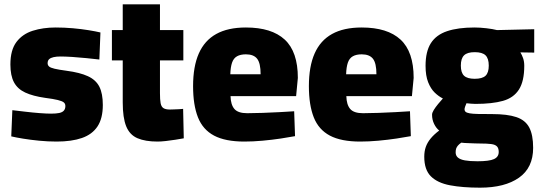

<svg xmlns="http://www.w3.org/2000/svg" viewBox="-20 -642 2500 887"><path d="M242 12Q201 12 160.5 8Q120 4 86.5 -1.5Q53 -7 32 -12L37 -133Q63 -130 96.5 -126Q130 -122 162.5 -119.5Q195 -117 216 -117Q239 -117 253.5 -120Q268 -123 275 -131Q282 -139 282 -152Q282 -163 274.5 -169Q267 -175 247 -180Q227 -185 188 -190Q132 -198 96.5 -214.5Q61 -231 44.5 -262Q28 -293 28 -344Q28 -411 56 -448Q84 -485 131.5 -500Q179 -515 237 -515Q277 -515 316.5 -511.5Q356 -508 389.5 -502.5Q423 -497 444 -492L439 -367Q413 -370 379 -373.5Q345 -377 313 -379Q281 -381 259 -381Q241 -381 227.5 -378Q214 -375 207 -368.5Q200 -362 200 -350Q200 -341 206.5 -335Q213 -329 232 -324.5Q251 -320 288 -315Q349 -307 386 -290Q423 -273 439 -241.5Q455 -210 455 -157Q455 -95 430.5 -58Q406 -21 358.5 -4.5Q311 12 242 12Z M708 12Q651 12 615 -3.5Q579 -19 563 -58.5Q547 -98 547 -169V-363H497V-503H547V-622H719V-503H827V-363H719V-211Q719 -182 722 -165.5Q725 -149 735 -142.5Q745 -136 765 -136Q770 -136 782 -136.5Q794 -137 807 -137.5Q820 -138 826 -139L829 -3Q813 0 790.5 3.5Q768 7 746 9.5Q724 12 708 12Z M1109 12Q1021 12 969 -15.5Q917 -43 894.5 -100Q872 -157 872 -244Q872 -335 898.5 -395Q925 -455 979 -485Q1033 -515 1116 -515Q1235 -515 1295.5 -459Q1356 -403 1356 -282L1348 -198H1045Q1046 -158 1063 -138.5Q1080 -119 1122 -119Q1154 -119 1193.5 -120.5Q1233 -122 1272.5 -124Q1312 -126 1339 -128L1343 -13Q1317 -8 1277 -2Q1237 4 1193 8Q1149 12 1109 12ZM1044 -299H1184Q1184 -350 1168 -370.5Q1152 -391 1116 -391Q1091 -391 1075 -382Q1059 -373 1052 -352.5Q1045 -332 1044 -299Z M1644 12Q1556 12 1504 -15.5Q1452 -43 1429.5 -100Q1407 -157 1407 -244Q1407 -335 1433.5 -395Q1460 -455 1514 -485Q1568 -515 1651 -515Q1770 -515 1830.5 -459Q1891 -403 1891 -282L1883 -198H1580Q1581 -158 1598 -138.5Q1615 -119 1657 -119Q1689 -119 1728.5 -120.5Q1768 -122 1807.5 -124Q1847 -126 1874 -128L1878 -13Q1852 -8 1812 -2Q1772 4 1728 8Q1684 12 1644 12ZM1579 -299H1719Q1719 -350 1703 -370.5Q1687 -391 1651 -391Q1626 -391 1610 -382Q1594 -373 1587 -352.5Q1580 -332 1579 -299Z M2198 225Q2117 225 2059 214Q2001 203 1970.5 172.5Q1940 142 1940 82Q1940 57 1947 37Q1954 17 1969 -1.5Q1984 -20 2009 -39Q1995 -50 1985.5 -69.5Q1976 -89 1976 -112Q1976 -121 1984 -134Q1992 -147 2004 -161.5Q2016 -176 2026 -187Q2006 -197 1988 -214.5Q1970 -232 1958 -262Q1946 -292 1946 -338Q1946 -404 1970.5 -442.5Q1995 -481 2045.5 -498Q2096 -515 2172 -515Q2197 -515 2227 -511.5Q2257 -508 2276 -503L2448 -507V-399L2384 -400Q2391 -389 2396.5 -373.5Q2402 -358 2402 -338Q2402 -267 2377.5 -228.5Q2353 -190 2303.5 -176Q2254 -162 2176 -162Q2169 -162 2156 -163Q2143 -164 2135 -165Q2132 -159 2129 -150Q2126 -141 2126 -137Q2126 -130 2131 -125.5Q2136 -121 2149.5 -118.5Q2163 -116 2188 -115.5Q2213 -115 2253 -115Q2324 -115 2365.5 -101Q2407 -87 2425 -53Q2443 -19 2443 41Q2443 133 2377.5 179Q2312 225 2198 225ZM2186 103Q2240 103 2262 93Q2284 83 2284 60Q2284 43 2276 34.5Q2268 26 2249.5 23.5Q2231 21 2198 21Q2188 21 2174.5 20.5Q2161 20 2148.5 19.5Q2136 19 2126 18.5Q2116 18 2111 17Q2101 24 2095.5 30.5Q2090 37 2087.5 44Q2085 51 2085 62Q2085 77 2095.5 86Q2106 95 2128 99Q2150 103 2186 103ZM2173 -278Q2208 -278 2223 -292Q2238 -306 2238 -339Q2238 -372 2223 -386.5Q2208 -401 2173 -401Q2139 -401 2124 -386.5Q2109 -372 2109 -339Q2109 -306 2124 -292Q2139 -278 2173 -278Z"/></svg>

Font: Cairo Play Black
Style: Regular
Weight: 900
Version: Version 3.119